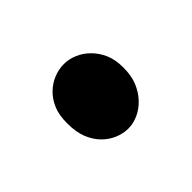

<svg xmlns="http://www.w3.org/2000/svg" viewBox="-40 -361 530 530"><g transform="rotate(45 225.5 -95.5)"><path d="M222.2 14.2Q189.5 14.2 167.7 4.9Q146 -4.4 130.9 -19.8Q115.7 -35.2 107.7 -54.9Q99.6 -74.7 99.6 -95.2Q99.6 -114.7 107.9 -134.3Q116.2 -153.8 131.8 -169.4Q147.5 -185.1 169.2 -194.8Q190.9 -204.6 222.7 -204.6Q255.4 -204.6 278.3 -194.8Q301.3 -185.1 317.6 -169.4Q334 -153.8 342.8 -134.5Q351.6 -115.2 351.6 -95.7Q351.6 -74.7 343 -54.9Q334.5 -35.2 318.6 -19.8Q302.7 -4.4 279.5 4.9Q256.3 14.2 222.2 14.2Z"/></g></svg>

Font: Candal
Style: Regular
Weight: 400
Designer: vernon adams
Foundry: vernon adams
Version: Version 1.000